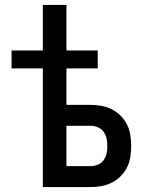

<svg xmlns="http://www.w3.org/2000/svg" viewBox="-20 -760 590 780"><path d="M154 0V-482H27V-555H154V-740H250V-555H377V-482H250V-334H348Q370 -334 392 -330Q414 -326 434 -316Q454 -306 470 -290Q486 -274 496 -254Q506 -234 509.5 -211.5Q513 -189 513 -167Q513 -145 509.5 -122.5Q506 -100 496 -80Q486 -60 470 -44Q454 -28 434 -18Q414 -8 392 -4Q370 0 348 0ZM250 -85H348Q363 -85 377.5 -91Q392 -97 401 -109.5Q410 -122 413 -137Q416 -152 416 -167Q416 -182 413 -197Q410 -212 401 -224.5Q392 -237 377.5 -243Q363 -249 348 -249H250Z"/></svg>

Font: Lode Dark Term
Style: Bold
Weight: 700
Monospace: yes
Designer: Belleve Invis
Foundry: Belleve Invis
Version: Version 29.2.0